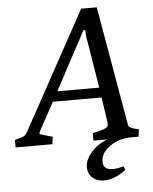

<svg xmlns="http://www.w3.org/2000/svg" viewBox="-78 -752 808 1017"><g transform="rotate(-5 325.5 -243.5)"><path d="M434 116Q434 159 486 159Q512 159 542 149L551 169Q491 215 432 215Q397 215 373 193.5Q349 172 349 136Q349 100 381 61.5Q413 23 468 0H396V-40Q440 -49 459.5 -57Q479 -65 479 -77Q479 -89 478 -94L459 -224H200L121 -80Q114 -66 114 -64Q114 -59 119 -58L183 -39L178 0H-18V-40Q22 -50 32 -56Q42 -62 53 -83L392 -702H475L586 -64Q589 -49 641 -39L636 0H597Q532 0 483 34.5Q434 69 434 116ZM451 -277 405 -558Q404 -570 404 -587H394L228 -277Z"/></g></svg>

Font: Poly
Style: Italic
Weight: 400
Italic angle: -10°
Designer: Nicolas Silva
Foundry: Jose Nicolas Silva Schwarzenberg
Version: Version 1.003